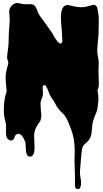

<svg xmlns="http://www.w3.org/2000/svg" viewBox="-20 -761 690 1291"><path d="M34 -327Q38 -343 32 -355.5Q26 -368 28 -386Q31 -412 34.5 -436.5Q38 -461 38 -490Q38 -516 39.5 -540.5Q41 -565 43 -591Q45 -606 45.5 -621.5Q46 -637 44 -653Q42 -666 41.5 -680Q41 -694 47 -706Q58 -730 81 -738Q95 -743 106.5 -739.5Q118 -736 131 -734Q143 -732 154.5 -732Q166 -732 179 -733Q191 -734 201 -730.5Q211 -727 218 -717Q225 -706 228.5 -695Q232 -684 237 -674Q248 -653 262.5 -634Q277 -615 290 -597Q298 -586 305.5 -575Q313 -564 321 -553Q332 -539 339.5 -523.5Q347 -508 358 -494L365 -484Q370 -478 375.5 -473.5Q381 -469 386 -468Q391 -467 395 -473Q401 -481 399 -495.5Q397 -510 397 -521Q397 -541 395 -561Q393 -581 391.5 -601.5Q390 -622 389.5 -642.5Q389 -663 393 -683Q395 -694 401 -706Q407 -718 418 -723Q429 -729 441 -726.5Q453 -724 465 -721Q494 -713 522 -712.5Q550 -712 578 -721Q590 -725 604.5 -728Q619 -731 629 -718Q636 -709 636.5 -696.5Q637 -684 640 -673Q643 -661 643.5 -649Q644 -637 644 -623Q644 -598 643.5 -573.5Q643 -549 642 -524Q640 -492 636 -459Q632 -426 636 -394Q638 -380 641 -366.5Q644 -353 644 -338Q644 -324 643 -310Q642 -296 642 -282Q642 -256 644 -227Q646 -198 643 -174Q642 -167 639 -163Q636 -159 636 -152Q636 -146 637.5 -139Q639 -132 640 -126Q641 -114 641.5 -102Q642 -90 641 -78Q639 -56 636 -37Q633 -18 625 2Q616 22 609 43Q602 64 600 86Q598 109 595.5 133.5Q593 158 579 178Q573 187 565.5 193.5Q558 200 551.5 206Q545 212 539.5 220Q534 228 532 240Q526 277 524 313Q522 349 518 386Q516 412 521.5 435.5Q527 459 524 484Q522 495 518.5 503Q515 511 502 510Q488 509 486 499Q484 489 484 478V416Q484 385 482 353Q480 317 482 279.5Q484 242 480 206Q477 171 468.5 140.5Q460 110 446 78Q441 65 435.5 52Q430 39 422 26Q412 9 397 -3.5Q382 -16 371 -32Q360 -46 352.5 -62Q345 -78 334 -92Q321 -110 313 -129Q305 -148 297 -168Q294 -175 289.5 -182Q285 -189 277 -188Q269 -187 268 -183Q267 -179 267 -172Q267 -158 268.5 -143.5Q270 -129 267 -115Q265 -107 261 -99.5Q257 -92 255 -83Q252 -69 252.5 -54Q253 -39 254.5 -24Q256 -9 257.5 5.5Q259 20 256 35Q253 52 243.5 63.5Q234 75 226 90Q209 122 209.5 151.5Q210 181 212 216V237Q212 250 209.5 262Q207 274 200.5 283Q194 292 182 292Q168 292 162 280Q156 268 154.5 251Q153 234 152.5 217.5Q152 201 149 192Q146 184 140.5 172.5Q135 161 127.5 152Q120 143 110 139.5Q100 136 88 145Q79 152 77 164Q75 176 64 181Q52 186 41.5 180.5Q31 175 26 164Q21 153 20.5 140Q20 127 20.5 114Q21 101 21 88Q21 75 18 64Q6 22 5.5 -17.5Q5 -57 12 -99Q14 -114 19.5 -127.5Q25 -141 24 -156Q22 -184 19 -212.5Q16 -241 20 -270Q22 -284 26 -298.5Q30 -313 34 -327Z"/></svg>

Font: Double Feature
Style: Regular
Weight: 400
Designer: David Shetterly
Foundry: David Shetterly
Version: Version 2.100 1997 initial release